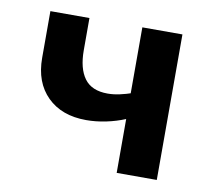

<svg xmlns="http://www.w3.org/2000/svg" viewBox="-56 -484 605 547"><g transform="rotate(10 246.5 -210.5)"><path d="M202 -133Q131 -133 89.5 -174Q48 -215 48 -286V-421H161V-328Q161 -275 182 -246.5Q203 -218 249 -218Q266 -218 284 -222Q302 -226 318 -231.5Q334 -237 344 -241L361 -181Q341 -167 314.5 -156Q288 -145 259 -139Q230 -133 202 -133ZM314 0V-421H430V0Z"/></g></svg>

Font: Ysabeau
Style: Bold
Weight: 700
Designer: Christian Thalmann (Catharsis Fonts)
Version: Version 2.000;gftools[0.9.27.dev2+g8671c4b]